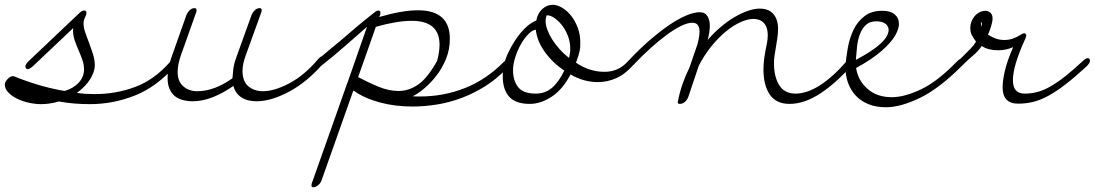

<svg xmlns="http://www.w3.org/2000/svg" viewBox="-131 -414 4573 802"><path d="M6 -137Q-8 -125 -15 -125Q-19 -125 -22 -128.5Q-25 -132 -25 -136Q-25 -145 -11 -159L199 -358Q211 -370 220 -370Q230 -370 230 -360Q230 -353 224 -341Q218 -329 218 -316Q218 -298 225.5 -277Q233 -256 241.5 -233.5Q250 -211 257.5 -187.5Q265 -164 265 -141Q265 -115 246 -84Q227 -53 190 -26Q210 -23 229 -22Q248 -21 266 -21Q354 -21 434 -51Q514 -81 579 -155Q586 -163 591 -167Q596 -171 602 -171Q607 -171 610.5 -168Q614 -165 614 -161Q614 -154 603 -141Q525 -52 433.5 -15.5Q342 21 245 21Q213 21 181 18.5Q149 16 115 10Q76 21 41 21Q16 21 -11 15Q-38 9 -60 -2Q-82 -13 -96.5 -28Q-111 -43 -111 -62Q-111 -71 -99.5 -83.5Q-88 -96 -77 -96Q-75 -96 -74.5 -95.5Q-74 -95 -72 -95Q-20 -74 32.5 -58.5Q85 -43 139 -34Q176 -45 198 -69Q220 -93 220 -124Q220 -144 213 -164Q206 -184 197 -204.5Q188 -225 181 -245.5Q174 -266 174 -287Q174 -290 174.5 -292.5Q175 -295 175 -297Z M1197 -166Q1210 -181 1221 -181Q1232 -181 1232 -171Q1232 -165 1222 -152Q1152 -71 1076.5 -31Q1001 9 941 9Q902 9 877 -7.5Q852 -24 844 -55Q799 -24 756.5 -7.5Q714 9 674 9Q653 9 633.5 4Q614 -1 600 -12Q586 -23 577.5 -42Q569 -61 569 -88Q569 -106 572.5 -127.5Q576 -149 585 -174L648 -352Q652 -362 661 -371Q670 -380 682 -380Q690 -380 690 -372Q690 -367 689 -364L626 -187Q611 -145 611 -114Q611 -74 634.5 -53.5Q658 -33 693 -33Q764 -33 840 -87Q841 -104 843.5 -125.5Q846 -147 856 -174L920 -352Q924 -362 933 -371Q942 -380 954 -380Q962 -380 962 -372Q962 -367 961 -364L897 -187Q882 -148 882 -118Q882 -74 906.5 -53.5Q931 -33 967 -33Q1015 -33 1077.5 -66Q1140 -99 1197 -166Z M1207 -136Q1193 -125 1187 -125Q1183 -125 1180.5 -129Q1178 -133 1178 -137Q1178 -144 1189.5 -156Q1201 -168 1217.5 -182.5Q1234 -197 1253.5 -213Q1273 -229 1290 -243Q1327 -275 1362 -304.5Q1397 -334 1432 -361Q1442 -370 1450 -370Q1455 -370 1458 -364Q1458 -362 1458 -359.5Q1458 -357 1457 -352L1453 -343Q1501 -357 1541.5 -364Q1582 -371 1615 -371Q1748 -371 1748 -252Q1748 -207 1732 -168Q1716 -129 1692 -98Q1668 -67 1641 -44.5Q1614 -22 1593 -12Q1601 -11 1608 -11Q1615 -11 1623 -11Q1723 -11 1812 -46.5Q1901 -82 1974 -156Q1989 -171 1997 -171Q2008 -171 2008 -160Q2008 -153 2002 -146Q1996 -139 1982 -124Q1942 -83 1895 -53.5Q1848 -24 1797.5 -5Q1747 14 1694.5 22.5Q1642 31 1592 31Q1518 31 1454 13.5Q1390 -4 1345 -36L1212 340Q1208 351 1198 359.5Q1188 368 1177 368Q1170 368 1170 360Q1170 356 1171 353L1320 -68Q1320 -69 1321 -70L1402 -302Q1355 -261 1309.5 -221Q1264 -181 1207 -136ZM1439 -302 1365 -92Q1410 -68 1452 -51Q1494 -34 1534 -34Q1577 -34 1616 -61Q1655 -88 1695 -160Q1700 -179 1702.5 -196Q1705 -213 1705 -227Q1705 -327 1589 -327Q1527 -327 1439 -302Z M2107 -290Q2092 -288 2075.5 -271Q2059 -254 2045 -229.5Q2031 -205 2021.5 -175.5Q2012 -146 2012 -121Q2012 -78 2033 -50.5Q2054 -23 2107 -23Q2146 -23 2174.5 -47Q2203 -71 2226 -119Q2177 -152 2144.5 -197.5Q2112 -243 2107 -290ZM2044 -277Q2077 -316 2109 -328Q2115 -359 2134.5 -376.5Q2154 -394 2178 -394Q2196 -394 2216.5 -382Q2237 -370 2254 -349Q2271 -328 2282 -299Q2293 -270 2293 -236Q2293 -225 2292.5 -217Q2292 -209 2290 -200Q2288 -191 2284.5 -179.5Q2281 -168 2275 -152Q2331 -114 2394 -114Q2452 -114 2490 -156Q2502 -171 2512 -171Q2517 -171 2520.5 -168.5Q2524 -166 2524 -161Q2524 -154 2513 -141Q2479 -103 2442 -87Q2405 -71 2367 -71Q2338 -71 2310 -78.5Q2282 -86 2252 -103Q2220 -41 2174 -10.5Q2128 20 2082 20Q2023 20 1996 -10Q1969 -40 1969 -95Q1969 -146 1992 -194Q2015 -242 2044 -277ZM2246 -172Q2248 -182 2249.5 -191Q2251 -200 2251 -209Q2251 -239 2241 -264.5Q2231 -290 2216 -309Q2201 -328 2184.5 -339Q2168 -350 2156 -350H2153H2152Q2152 -350 2154 -354Q2148 -340 2148 -326Q2148 -309 2155.5 -289Q2163 -269 2176 -248.5Q2189 -228 2207 -208Q2225 -188 2246 -172Z M2516 -144Q2503 -130 2494 -130Q2484 -130 2484 -140Q2484 -147 2495 -161Q2538 -207 2580.5 -244Q2623 -281 2661.5 -307.5Q2700 -334 2733.5 -348.5Q2767 -363 2792 -363Q2814 -363 2824 -346.5Q2834 -330 2834 -307Q2834 -281 2825 -247Q2849 -275 2877.5 -299.5Q2906 -324 2934.5 -341Q2963 -358 2991 -368Q3019 -378 3042 -378Q3081 -378 3100 -355Q3119 -332 3119 -294Q3119 -277 3116.5 -258Q3114 -239 3110.5 -220Q3107 -201 3104.5 -183Q3102 -165 3102 -150Q3102 -93 3124 -58Q3146 -23 3192 -23Q3240 -23 3294.5 -58Q3349 -93 3406 -159Q3420 -175 3430 -175Q3435 -175 3438.5 -172.5Q3442 -170 3442 -165Q3442 -159 3431 -146Q3363 -68 3296 -24Q3229 20 3167 20Q3111 20 3084.5 -19Q3058 -58 3058 -124Q3058 -168 3072 -230Q3076 -249 3076 -268Q3076 -300 3060 -317.5Q3044 -335 3016 -335Q2993 -335 2963.5 -322Q2934 -309 2903 -284Q2872 -259 2842 -222.5Q2812 -186 2788 -140L2744 -9Q2740 2 2730.5 11Q2721 20 2708 20Q2700 20 2700 13Q2700 10 2701 8Q2714 -61 2749 -132L2783 -231Q2791 -263 2791 -282Q2791 -319 2761 -319Q2741 -319 2713.5 -305.5Q2686 -292 2654 -268.5Q2622 -245 2586.5 -213Q2551 -181 2516 -144Z M3444 -164Q3511 -199 3546 -230.5Q3581 -262 3581 -291Q3579 -308 3565 -316.5Q3551 -325 3529 -325Q3502 -325 3486 -310Q3470 -295 3461 -271.5Q3452 -248 3449 -219.5Q3446 -191 3444 -164ZM3608 -265Q3590 -235 3550.5 -200.5Q3511 -166 3445 -130Q3453 -78 3492.5 -43Q3532 -8 3594 -8Q3648 -8 3717.5 -41.5Q3787 -75 3866 -157Q3879 -170 3887 -170Q3892 -170 3895.5 -166.5Q3899 -163 3899 -159Q3899 -151 3886 -138Q3792 -44 3711.5 -5Q3631 34 3569 34Q3529 34 3497.5 21.5Q3466 9 3444.5 -13.5Q3423 -36 3411.5 -67.5Q3400 -99 3400 -136Q3403 -173 3410.5 -214.5Q3418 -256 3434.5 -290Q3451 -324 3480 -346.5Q3509 -369 3555 -369Q3588 -369 3606 -354Q3624 -339 3624 -314Q3624 -294 3608 -265Z M3885 -137Q3871 -125 3864 -125Q3859 -125 3857 -128.5Q3855 -132 3855 -137Q3855 -143 3866.5 -154.5Q3878 -166 3893 -180.5Q3908 -195 3923 -210.5Q3938 -226 3946 -240Q3935 -255 3928.5 -267Q3922 -279 3922 -299Q3922 -311 3926.5 -323Q3931 -335 3939.5 -345.5Q3948 -356 3960 -362.5Q3972 -369 3988 -369Q4015 -364 4015 -337Q4015 -323 4008.5 -303Q4002 -283 3996 -269Q4014 -258 4029.5 -252.5Q4045 -247 4065 -247Q4084 -247 4100.5 -253Q4117 -259 4131 -268Q4141 -275 4147 -275Q4153 -275 4156 -268Q4156 -262 4153 -255Q4100 -140 4100 -79Q4100 -23 4149 -23Q4177 -23 4203 -30Q4229 -37 4257 -53Q4285 -69 4318 -95Q4351 -121 4392 -159Q4404 -171 4412 -171Q4422 -171 4422 -160Q4422 -151 4408 -137Q4358 -91 4319 -61Q4280 -31 4246.5 -13Q4213 5 4183 12Q4153 19 4122 19Q4057 19 4057 -49Q4057 -79 4067 -120.5Q4077 -162 4101 -217Q4071 -204 4039 -204Q4019 -204 4000.5 -208.5Q3982 -213 3970 -222Q3955 -200 3934.5 -183Q3914 -166 3885 -137ZM3970 -303Q3971 -305 3971 -307Q3971 -309 3971 -311Q3971 -318 3967 -323H3966Q3966 -314 3970 -303ZM3959 -325H3958Z"/></svg>

Font: Discipuli Britannica
Style: Regular
Weight: 400
Designer: Peter Wiegel
Foundry: Peter Wiegel
Version: Version 0.001 2009